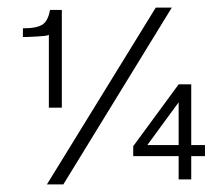

<svg xmlns="http://www.w3.org/2000/svg" viewBox="-20 -462 558 503"><path d="M481 -53V8H448V-53H329V-79L448 -241H481V-82H517V-53ZM448 -194 366 -82H448ZM146 21H103L388 -442H430ZM108 -180V-371Q106 -369 97.5 -368Q89 -367 79 -366.5Q69 -366 60 -365.5Q51 -365 48 -365H40V-388H45Q76 -388 91 -397.5Q106 -407 111 -436H142V-180Z"/></svg>

Font: Chathura
Style: Bold
Weight: 700
Designer: Appaji Ambarisha Darbha
Foundry: Aditya Fonts
Version: Version 1.001 2016